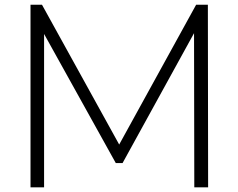

<svg xmlns="http://www.w3.org/2000/svg" viewBox="-20 -798 1016 818"><path d="M806.7 -656.7 502.2 -103.3H473.3L167.8 -653.3V0H110V-777.8H158.9L487.8 -182.2L815.6 -777.8H865.6L866.7 0H807.8Z"/></svg>

Font: Paperlogy 3 Light
Style: Regular
Weight: 300
Designer: redesigned by Lee Juim, glyphs from Gmarket Sans & Montserrat
Foundry: PT&
Version: Version 1.001